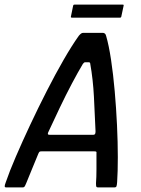

<svg xmlns="http://www.w3.org/2000/svg" viewBox="-32 -816 614 836"><path d="M-5 0Q-11 0 -11.5 -4.5Q-12 -9 -7 -22Q9 -69 37 -134Q65 -199 99.5 -272.5Q134 -346 171.5 -419.5Q209 -493 245 -555.5Q281 -618 311 -660Q316 -666 320.5 -669.5Q325 -673 330 -673H417Q422 -672 425 -669.5Q428 -667 430 -660Q442 -619 451.5 -556Q461 -493 467.5 -419Q474 -345 477.5 -270.5Q481 -196 481 -131.5Q481 -67 478 -23Q477 -9 475 -4.5Q473 0 466 0H395Q389 0 387.5 -3Q386 -6 386 -18Q388 -44 388 -79Q388 -114 388 -148Q389 -154 387 -155.5Q385 -157 378 -157H149Q143 -157 140.5 -155.5Q138 -154 135 -147Q122 -114 107 -79Q92 -44 82 -18Q77 -6 74.5 -3Q72 0 67 0ZM184 -229H374Q379 -229 381.5 -232Q384 -235 384 -244Q381 -318 377 -394.5Q373 -471 361 -538Q361 -545 354 -545H339Q334 -545 329 -538Q308 -503 281.5 -453Q255 -403 228.5 -347.5Q202 -292 178 -240Q176 -236 176.5 -232.5Q177 -229 184 -229ZM496 -743Q495 -741 494 -740Q493 -739 487 -739H283Q278 -739 277 -740.5Q276 -742 277 -745L286 -789Q287 -794 288.5 -795Q290 -796 295 -796H500Q505 -796 506 -795Q507 -794 506 -790Z"/></svg>

Font: Glory Medium
Style: Italic
Weight: 500
Italic angle: -12°
Version: Version 1.011